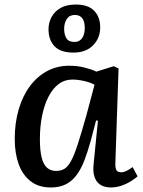

<svg xmlns="http://www.w3.org/2000/svg" viewBox="-20 -813 631 847"><path d="M489 -96Q488 -72 493.5 -62.5Q499 -53 515 -53Q526 -53 539 -59.5Q552 -66 565 -76L587 -35Q576 -25 556.5 -13Q537 -1 514.5 6.5Q492 14 469 14Q442 14 423.5 2.5Q405 -9 397 -32.5Q389 -56 393 -90L412 -280L404 -282L380 -191Q367 -144 352.5 -106Q338 -68 318 -41Q298 -14 270.5 0Q243 14 204 14Q150 14 114.5 -14Q79 -42 62 -90Q45 -138 45 -200Q45 -271 62.5 -330.5Q80 -390 112 -433Q144 -476 188 -499.5Q232 -523 285 -523Q323 -523 355 -514.5Q387 -506 405 -497L482 -521L503 -511ZM227 -59Q249 -59 264.5 -68.5Q280 -78 294 -104Q308 -130 323.5 -178Q339 -226 361 -304L397 -439Q380 -449 352 -455.5Q324 -462 299 -462Q265 -462 239 -442.5Q213 -423 194.5 -387.5Q176 -352 166 -304Q156 -256 156 -199Q156 -150 163.5 -119Q171 -88 187 -73.5Q203 -59 227 -59ZM304 -581Q247 -581 220.5 -609Q194 -637 194 -684Q194 -713 207.5 -738Q221 -763 247.5 -778Q274 -793 314 -793Q369 -793 395.5 -765.5Q422 -738 422 -692Q422 -645 390.5 -613Q359 -581 304 -581ZM308 -628Q324 -628 334 -636Q344 -644 349 -658Q354 -672 354 -690Q354 -707 349.5 -720Q345 -733 335 -740Q325 -747 310 -747Q286 -747 274.5 -729Q263 -711 263 -686Q263 -660 273 -644Q283 -628 308 -628Z"/></svg>

Font: Literata 18pt Medium
Style: Italic
Weight: 500
Italic angle: -2°
Designer: Latin by Veronika Burian and Jose Scaglione. Greek by Irene Vlachou. Cyrillic by Vera Evstafieva
Foundry: TypeTogether
Version: Version 3.103;gftools[0.9.29]